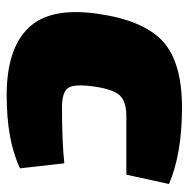

<svg xmlns="http://www.w3.org/2000/svg" viewBox="-15 -539 566 576"><g transform="rotate(90 268.0 -251.0)"><path d="M470 -161 485 -28Q401 12 265 12Q128 12 64.5 -52.5Q1 -117 21 -259Q40 -396 102.5 -455Q165 -514 303 -514Q441 -514 532 -475L504 -347H328Q284 -347 266 -327Q248 -307 240 -253Q231 -192 243.5 -173Q256 -154 302 -154Q407 -154 470 -161Z"/></g></svg>

Font: Exo 2.0 Black
Style: Italic
Weight: 900
Italic angle: -8°
Designer: Natanael Gama
Version: Version 1.001;PS 001.001;hotconv 1.0.70;makeotf.lib2.5.58329